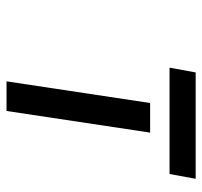

<svg xmlns="http://www.w3.org/2000/svg" viewBox="-36 -598 634 603"><g transform="rotate(90 281.5 -297.0)"><path d="M208 -594 193 -512H527L542 -594ZM397 -451H304L236 0H329Z"/></g></svg>

Font: Charger Monospace
Style: Regular
Weight: 400
Designer: Jasper
Foundry: Cannot Into Space Fonts
Version: Version 0.980